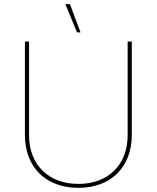

<svg xmlns="http://www.w3.org/2000/svg" viewBox="-20 -900 755 925"><path d="M351 -744H368L317 -880H295ZM358 5C514 5 615 -95 615 -250V-700H595V-248C595 -106 501 -14 358 -14C214 -14 120 -106 120 -248V-700H100V-250C100 -94 201 5 358 5Z"/></svg>

Font: Fixel Display Thin
Style: Regular
Weight: 100
Designer: AlfaBravo + MacPaw
Foundry: Kyrylo Tkachov, Marchela Mozhyna, Serhii Makarenko, Maria Weinstein, Zakhar Kryvoshyya
Version: Version 1.211